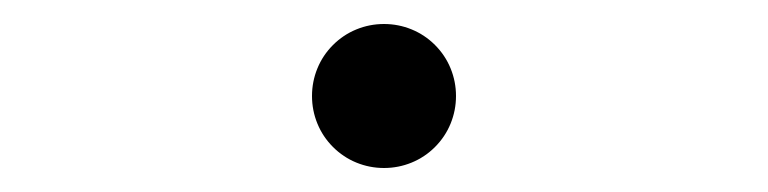

<svg xmlns="http://www.w3.org/2000/svg" viewBox="-20 -405 640 160"><path d="M240 -325Q240 -337 244.5 -348Q249 -359 257.5 -367.5Q266 -376 277 -380.5Q288 -385 300 -385Q312 -385 323 -380.5Q334 -376 342.5 -367.5Q351 -359 355.5 -348Q360 -337 360 -325Q360 -313 355.5 -302Q351 -291 342.5 -282.5Q334 -274 323 -269.5Q312 -265 300 -265Q288 -265 277 -269.5Q266 -274 257.5 -282.5Q249 -291 244.5 -302Q240 -313 240 -325Z"/></svg>

Font: Maple Mono NL Thin
Style: Regular
Weight: 250
Monospace: yes
Designer: subframe7536
Version: Version 7.000